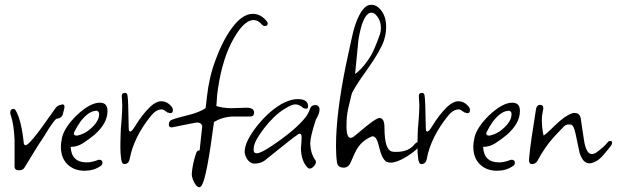

<svg xmlns="http://www.w3.org/2000/svg" viewBox="-20 -694 2583 804"><path d="M60 19Q41 19 41 4V-109Q38 -176 24 -215Q23 -217 23 -222Q23 -238 36 -238Q42 -238 46 -231Q70 -190 80 -91Q83 -86 87 -86Q100 -86 151 -155L213 -242Q221 -253 235 -255Q239 -257 241 -257Q250 -257 250 -247Q250 -245 249.5 -242Q249 -239 248 -235L242 -212Q236 -199 215 -196Q203 -184 186 -158L160 -116Q146 -96 127 -65Q108 -34 83 7Q77 19 60 19Z M334 21Q290 21 262.5 -6Q235 -33 235 -79Q235 -89 236.5 -99Q238 -109 240 -119Q251 -162 301 -211Q357 -264 398 -264Q432 -264 430 -226Q429 -177 376 -130Q353 -111 328.5 -95Q304 -79 277 -79H276Q279 -14 343 -14Q364 -14 390 -24Q392 -25 396 -25Q409 -25 409 -12Q409 -3 400 2Q372 21 334 21ZM303 -126Q334 -133 356 -152Q395 -185 395 -215V-217Q395 -224 390 -228Q385 -232 383 -230Q352 -230 317 -185Q312 -178 305 -166.5Q298 -155 290 -139Q289 -137 289 -135Q289 -126 303 -126Z M500 -7Q490 -7 487 -30.5Q484 -54 484 -79Q484 -95 484.5 -108.5Q485 -122 485 -129Q485 -139 486 -154.5Q487 -170 489 -190Q492 -231 492 -252Q492 -262 491 -271.5Q490 -281 490 -289V-293Q490 -305 503 -305Q513 -305 514 -293Q516 -282 517 -248Q518 -214 519 -158Q519 -143 525 -143Q532 -143 546 -166Q575 -214 609 -247Q634 -270 655 -270Q680 -270 698 -248Q704 -241 704 -233Q704 -220 693 -220Q689 -220 684 -223L683 -222Q664 -236 658 -236Q634 -236 613 -210Q540 -120 523 -28Q519 -7 500 -7Z M814 90Q807 90 799.5 80Q792 70 787.5 57Q783 44 783 36Q785 -3 801 -52Q806 -66 816 -64Q818 -81 820.5 -107Q823 -133 827 -167Q822 -181 806 -181Q802 -181 776.5 -176Q751 -171 702 -161Q701 -161 700 -160.5Q699 -160 697 -161Q687 -161 687 -173Q687 -187 700 -193L699 -192Q714 -199 772 -213Q815 -224 841 -241L847 -292Q851 -329 860 -368.5Q869 -408 885 -449Q918 -538 963 -592Q1001 -636 1039 -636Q1072 -636 1097 -605Q1101 -601 1101 -596Q1101 -585 1089 -585Q1082 -585 1077 -591Q1061 -610 1042 -610Q997 -610 947 -511Q927 -471 912 -416.5Q897 -362 889 -294L888 -277L886 -250Q915 -241 950 -241L1014 -243Q1044 -242 1044 -223Q1044 -206 1028 -206H950Q908 -203 876 -183Q846 49 825 82Q820 90 814 90Z M1277 12Q1272 12 1268 8Q1241 -20 1240 -74Q1240 -78 1241 -83.5Q1242 -89 1242 -96L1243 -117V-120Q1243 -138 1230 -133Q1210 -119 1176.5 -92.5Q1143 -66 1096 -28Q1076 -9 1045 -9Q1027 -9 1014.5 -28.5Q1002 -48 1005 -66Q1008 -92 1026 -122.5Q1044 -153 1070.5 -183.5Q1097 -214 1127.5 -237.5Q1158 -261 1186 -271Q1197 -275 1207 -277Q1217 -279 1227 -279Q1270 -279 1270 -249Q1270 -239 1262 -239Q1259 -239 1256 -239.5Q1253 -240 1250 -242Q1232 -257 1217 -257Q1202 -257 1173 -239Q1150 -225 1128 -204Q1106 -183 1086 -157Q1067 -132 1056 -112.5Q1045 -93 1043 -78Q1042 -74 1042 -68Q1042 -52 1055 -52Q1071 -52 1115 -81Q1220 -151 1261 -205Q1271 -218 1279 -240Q1284 -254 1300 -254Q1318 -254 1318 -234Q1318 -218 1303 -194Q1279 -121 1279 -93Q1281 -50 1300 -24Q1303 -21 1303 -16Q1303 -7 1294 2.5Q1285 12 1277 12Z M1419 8Q1394 8 1391 -15Q1389 -29 1388 -45.5Q1387 -62 1387 -81Q1387 -152 1397.5 -236.5Q1408 -321 1428 -419Q1441 -478 1448.5 -514Q1456 -550 1459 -561Q1479 -635 1507 -662Q1519 -674 1535 -674Q1559 -674 1578 -648Q1597 -622 1597 -581Q1597 -554 1588 -525Q1581 -504 1563.5 -473.5Q1546 -443 1517 -402Q1458 -320 1452 -298L1438 -239Q1434 -221 1432.5 -204Q1431 -187 1431 -171Q1431 -164 1431 -157.5Q1431 -151 1432 -144Q1435 -117 1448 -117Q1456 -117 1464 -124L1516 -167Q1557 -200 1569 -200Q1590 -200 1590 -159Q1590 -63 1624 -59Q1628 -58 1632 -58Q1636 -58 1640 -58Q1692 -58 1717 -91Q1723 -98 1728 -98Q1734 -98 1734 -88Q1734 -81 1728 -73Q1716 -59 1681 -37Q1641 -13 1616 -13Q1607 -13 1601 -16H1599Q1579 -28 1567 -80Q1557 -126 1538 -123Q1499 -107 1478 -75Q1468 -61 1448 -13Q1439 8 1419 8ZM1481 -528 1467 -384Q1489 -401 1505.5 -421.5Q1522 -442 1535 -464Q1542 -477 1550.5 -497Q1559 -517 1569 -545Q1575 -560 1575 -577Q1575 -605 1560 -625Q1545 -645 1529 -640Q1498 -630 1481 -528Z M1744 -7Q1734 -7 1731 -30.5Q1728 -54 1728 -79Q1728 -95 1728.5 -108.5Q1729 -122 1729 -129Q1729 -139 1730 -154.5Q1731 -170 1733 -190Q1736 -231 1736 -252Q1736 -262 1735 -271.5Q1734 -281 1734 -289V-293Q1734 -305 1747 -305Q1757 -305 1758 -293Q1760 -282 1761 -248Q1762 -214 1763 -158Q1763 -143 1769 -143Q1776 -143 1790 -166Q1819 -214 1853 -247Q1878 -270 1899 -270Q1924 -270 1942 -248Q1948 -241 1948 -233Q1948 -220 1937 -220Q1933 -220 1928 -223L1927 -222Q1908 -236 1902 -236Q1878 -236 1857 -210Q1784 -120 1767 -28Q1763 -7 1744 -7Z M2061 21Q2017 21 1989.5 -6Q1962 -33 1962 -79Q1962 -89 1963.5 -99Q1965 -109 1967 -119Q1978 -162 2028 -211Q2084 -264 2125 -264Q2159 -264 2157 -226Q2156 -177 2103 -130Q2080 -111 2055.5 -95Q2031 -79 2004 -79H2003Q2006 -14 2070 -14Q2091 -14 2117 -24Q2119 -25 2123 -25Q2136 -25 2136 -12Q2136 -3 2127 2Q2099 21 2061 21ZM2030 -126Q2061 -133 2083 -152Q2122 -185 2122 -215V-217Q2122 -224 2117 -228Q2112 -232 2110 -230Q2079 -230 2044 -185Q2039 -178 2032 -166.5Q2025 -155 2017 -139Q2016 -137 2016 -135Q2016 -126 2030 -126Z M2207 -7Q2192 -7 2196 -34Q2199 -69 2206.5 -120.5Q2214 -172 2225 -240Q2230 -255 2241 -255Q2255 -255 2255 -242Q2255 -241 2255 -238.5Q2255 -236 2254 -233Q2252 -224 2250.5 -213.5Q2249 -203 2249 -191Q2249 -177 2250.5 -161Q2252 -145 2256 -127Q2262 -127 2305 -170Q2348 -211 2375 -219V-220Q2378 -221 2381 -221Q2384 -221 2386 -221Q2405 -221 2411 -203L2425 -110Q2434 -49 2458 -49Q2468 -49 2478 -56Q2492 -66 2505 -77.5Q2518 -89 2528 -102Q2534 -104 2536 -104Q2543 -104 2543 -95Q2543 -89 2535 -79Q2522 -63 2508 -46.5Q2494 -30 2480 -21Q2461 -10 2448 -10Q2421 -10 2407 -54L2390 -135Q2381 -176 2367 -172Q2366 -172 2364.5 -172.5Q2363 -173 2361 -173Q2357 -173 2351.5 -171Q2346 -169 2341 -164L2317 -139Q2286 -107 2265 -77Q2244 -47 2231 -21Q2223 -7 2207 -7Z"/></svg>

Font: Square Peg
Style: Regular
Weight: 400
Designer: Robert E. Leuschke
Foundry: Robert E. Leuschke
Version: Version 1.010; ttfautohint (v1.8.4.7-5d5b)